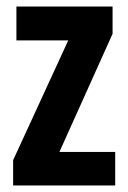

<svg xmlns="http://www.w3.org/2000/svg" viewBox="-20 -565 391 585"><path d="M331 -102H161L323 -462V-545H30V-442H188L20 -77V0H331Z"/></svg>

Font: Noto Sans UI Condensed
Style: Bold
Weight: 700
Width: 3
Designer: Monotype Design Team
Foundry: Monotype Imaging Inc.
Version: 1.001